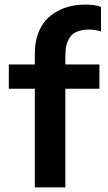

<svg xmlns="http://www.w3.org/2000/svg" viewBox="-20 -809 468 829"><path d="M130.4 0V-425.8H18.1V-530.8H130.4V-578.6Q130.4 -624 143.1 -660.4Q155.8 -696.8 176.8 -720.5Q197.8 -744.1 226.6 -760Q255.4 -775.9 285.6 -782.5Q315.9 -789.1 349.1 -789.1Q391.6 -789.1 416 -779.3V-673.3Q391.1 -681.2 363.3 -681.2Q333.5 -681.2 313 -672.6Q292.5 -664.1 281.7 -647.7Q271 -631.3 266.6 -612.3Q262.2 -593.3 262.2 -567.9V-530.8H409.2V-425.8H262.2V0Z"/></svg>

Font: Epilogue SemiBold
Style: Regular
Weight: 600
Designer: Tyler Finck
Foundry: Etcetera Type Co
Version: Version 2.112